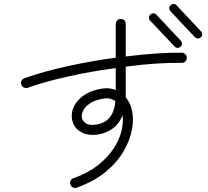

<svg xmlns="http://www.w3.org/2000/svg" viewBox="-20 -899 1040 962"><path d="M365 41Q355 45 346 40.5Q337 36 333 26Q329 16 333.5 6.5Q338 -3 348 -6Q421 -32 470.5 -71Q520 -110 549 -154.5Q578 -199 588.5 -242.5Q599 -286 594 -322Q569 -255 499 -232Q459 -219 424 -224.5Q389 -230 366 -252Q347 -271 341.5 -298Q336 -325 345 -352Q359 -392 397.5 -419.5Q436 -447 491 -455Q527 -461 560 -448V-558Q483 -548 404 -533Q325 -518 252.5 -499.5Q180 -481 119 -459Q109 -456 99.5 -460.5Q90 -465 87 -475Q83 -485 87.5 -494Q92 -503 102 -507Q198 -541 319 -567.5Q440 -594 560 -610V-779Q560 -790 567.5 -797Q575 -804 585 -804Q596 -804 603 -797Q610 -790 610 -779V-616Q690 -626 762.5 -631Q835 -636 891 -635Q902 -634 909 -627Q916 -620 916 -609Q916 -599 909 -591.5Q902 -584 891 -584Q836 -585 763 -580.5Q690 -576 610 -565V-412Q620 -399 628 -384Q636 -369 640 -350Q651 -308 642 -254.5Q633 -201 601.5 -145Q570 -89 512 -40Q454 9 365 41ZM484 -280Q551 -302 558 -392Q548 -400 533.5 -404Q519 -408 499 -405Q458 -399 430 -380.5Q402 -362 393 -336Q383 -307 402 -288Q414 -275 435.5 -273.5Q457 -272 484 -280ZM885 -665Q878 -659 869.5 -659Q861 -659 855 -666L732 -796Q726 -802 726.5 -811Q727 -820 733 -826Q740 -832 749 -832Q758 -832 764 -825L886 -695Q892 -689 891.5 -680Q891 -671 885 -665ZM986 -712Q980 -706 971 -706.5Q962 -707 956 -713L834 -843Q828 -850 828 -858.5Q828 -867 835 -873Q841 -879 850 -879Q859 -879 865 -872L987 -742Q993 -736 993 -727Q993 -718 986 -712Z"/></svg>

Font: Kurewa Gothic CJK TC Regular
Style: Regular
Weight: 400
Designer: Max Yao
Foundry: Max-Everyday
Version: Version 1.071; ttfautohint (v1.8.3)